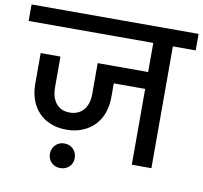

<svg xmlns="http://www.w3.org/2000/svg" viewBox="-112 -835 1070 1012"><g transform="rotate(10 423.0 -328.5)"><path d="M870.1 -651.9H748V0H643.1V-405.8H475.1V-330.1Q475.1 -286.1 460.9 -246.1Q448.2 -210 420.9 -181.2Q394 -152.8 356.9 -138.2Q321.3 -122.1 271 -122.1Q219.7 -122.1 184.1 -138.2Q146.5 -152.8 121.1 -181.2Q95.2 -208.5 82 -246.1Q67.9 -286.1 67.9 -330.1V-496.1H173.8V-332Q173.8 -277.3 199.2 -246.1Q225.6 -213.9 272 -213.9Q319.3 -213.9 347.2 -246.1Q373 -277.8 373 -332V-496.1H643.1V-651.9H-23.9V-740.2H870.1ZM208 18.1Q208 -10.7 227.1 -29.8Q246.1 -48.8 273.9 -48.8Q302.7 -48.8 321.8 -29.8Q340.8 -10.7 340.8 18.1Q340.8 45.9 321.8 64.9Q302.2 83 273.9 83Q246.6 83 227.1 64.9Q208 45.9 208 18.1Z"/></g></svg>

Font: PoppinsZ Medium
Style: Regular
Weight: 500
Designer: Ninad Kale (Devanagari), Jonny Pinhorn (Latin)
Foundry: Indian Type Foundry
Version: Version 3.002;FEAKit 1.0